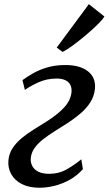

<svg xmlns="http://www.w3.org/2000/svg" viewBox="-20 -872 510 902"><path d="M166 10Q116.5 10 82.8 -7.2Q49 -24.5 32.8 -53.8Q16.5 -83 19.5 -118.5Q22.5 -151 39.5 -176.5Q56.5 -202 82.5 -223.5Q108.5 -245 139.2 -264Q170 -283 200 -302Q253.5 -336 283 -369Q312.5 -402 316 -440Q317.5 -460.5 309.8 -474.5Q302 -488.5 285.8 -495.8Q269.5 -503 246 -503Q199 -503 159 -484.5Q119 -466 97 -449.5L85.5 -495.5Q106.5 -511 135.2 -527.5Q164 -544 201.8 -555.2Q239.5 -566.5 287.5 -566.5Q355.5 -566.5 393.2 -537Q431 -507.5 426 -454.5Q422.5 -419.5 403.8 -390.5Q385 -361.5 356.5 -337.5Q328 -313.5 296.5 -293.2Q265 -273 236 -255Q207.5 -237 183 -218Q158.5 -199 142.8 -177.2Q127 -155.5 124.5 -128.5Q123 -110 131.2 -93Q139.5 -76 159.2 -65.8Q179 -55.5 211.5 -55.5Q255.5 -55.5 290 -74.5Q324.5 -93.5 362 -123.5L369.5 -77.5Q342 -46.5 307.2 -27.2Q272.5 -8 235.8 1Q199 10 166 10ZM246.5 -648.5 397.5 -852.5 470.5 -794.5Q465 -784.5 448.8 -767.5Q432.5 -750.5 410 -730.2Q387.5 -710 362.5 -689.8Q337.5 -669.5 314.5 -653Q291.5 -636.5 274 -628Z"/></svg>

Font: Merriweather 20pt
Style: Italic
Weight: 400
Italic angle: -7.8°
Version: Version 2.101